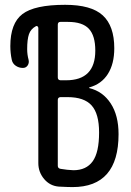

<svg xmlns="http://www.w3.org/2000/svg" viewBox="-20 -760 540 790"><path d="M217.8 -348.6V-78.1Q217.8 -67.4 228.5 -65.4Q256.8 -60.5 282.2 -59.6Q335 -59.6 361.3 -96.2Q387.7 -132.8 387.7 -214.8Q387.7 -292 356.9 -326.2Q326.2 -360.4 257.8 -360.4H228.5Q217.8 -359.4 217.8 -348.6ZM217.8 -658.2V-441.4Q217.8 -430.7 228.5 -429.7H252Q372.1 -429.7 372.1 -551.8Q372.1 -613.3 345.7 -641.6Q319.3 -669.9 259.8 -669.9H228.5Q217.8 -669.9 217.8 -658.2ZM74.2 -480.5Q57.6 -480.5 44.4 -489.7Q31.2 -499 28.3 -514.6Q22.5 -542 22.5 -570.3Q22.5 -664.1 72.3 -702.1Q122.1 -740.2 248 -740.2Q355.5 -740.2 402.8 -696.8Q450.2 -653.3 450.2 -561.5Q450.2 -497.1 423.8 -455.6Q397.5 -414.1 347.7 -400.4Q346.7 -400.4 346.7 -398.4Q346.7 -397.5 347.7 -397.5Q403.3 -383.8 435.5 -334.5Q467.8 -285.2 467.8 -208Q467.8 9.8 278.3 9.8Q260.7 9.8 221.7 7.8Q185.5 4.9 161.6 -23.4Q137.7 -51.8 137.7 -88.9V-644.5Q137.7 -648.4 134.8 -651.4Q131.8 -654.3 127.9 -652.3Q106.4 -640.6 99.1 -619.1Q91.8 -597.7 91.8 -557.6Q91.8 -535.2 97.7 -513.7Q100.6 -501 93.8 -490.7Q86.9 -480.5 74.2 -480.5Z"/></svg>

Font: Rounded-X Mgen+ 1m regular
Style: Regular
Weight: 400
Designer: [Source Han Sans]
Ryoko NISHIZUKA  (kana & ideographs); Paul D. Hunt (Latin, Greek & Cyrillic); Wenlong ZHANG  (bopomofo
Version: Version 1.059.20150602